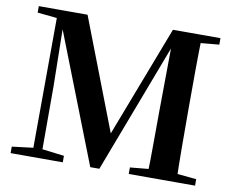

<svg xmlns="http://www.w3.org/2000/svg" viewBox="-80 -845 1161 950"><g transform="rotate(10 500.5 -370.5)"><path d="M29.7 0V-32.6L149.4 -47.3H171.7L291.8 -32.6V0ZM40.8 -707.9V-740.5H191.8V-694.2H178.2ZM135.7 0 138.9 -740.5H175.2L181.5 -360V0ZM429.9 0 157 -698.4H150.5V-740.5H285.7L513.7 -148.8H487.8L494.5 -165.6L714.7 -740.5H766.2V-698.4H740.7L728.5 -666.6L475.5 0ZM623.2 0V-32.6L775.8 -47.3H801.8L956.3 -32.6V0ZM714.8 0Q717.5 -86.6 717.5 -170.8Q717.5 -255 718.2 -326.5L722.2 -740.5H862.1Q859.7 -654.9 859.2 -568.1Q858.7 -481.3 858.7 -393.6V-346.1Q858.7 -258.5 859.2 -171.8Q859.7 -85.2 862.1 0ZM787.7 -694.2V-740.5H953.5V-707.9L802.5 -694.2Z"/></g></svg>

Font: Noto Serif KR
Style: Regular
Weight: 200
Designer: Ryoko NISHIZUKA 西塚涼子 (kana & ideographs); Frank Grießhammer (Latin, Greek & Cyrillic); Wenlong ZHANG 张文龙 (bopomofo); San
Foundry: Adobe
Version: Version 2.001;hotconv 1.1.0;makeotfexe 2.6.0